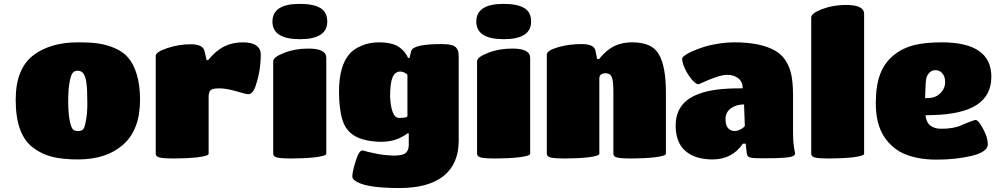

<svg xmlns="http://www.w3.org/2000/svg" viewBox="-20 -805 5080 980"><path d="M377.9 8.8Q300.8 8.8 247.3 -4.4Q193.8 -17.6 150.9 -49.8Q60.1 -115.2 60.1 -295.9Q60.1 -456.1 152.8 -524.9Q239.3 -588.9 377.9 -588.9Q440.9 -588.9 481.9 -583Q522.9 -577.1 564 -560.1Q609.9 -540.5 633.8 -511.2Q662.1 -479 678.5 -423.8Q694.8 -368.7 694.8 -295.9Q694.8 -143.1 608.9 -66.9Q523.9 8.8 377.9 8.8ZM404.8 -431.2Q394 -443.4 378.7 -444.1Q363.3 -444.8 354 -436Q343.8 -428.7 335.9 -389.9Q328.1 -351.1 328.1 -289.1Q328.1 -227.1 335.9 -188.7Q343.8 -150.4 354 -143.1Q362.3 -136.2 377.9 -136.2Q395.5 -136.2 403.8 -144.5Q412.1 -152.8 418 -186Q425.8 -224.1 425.8 -275.9Q425.8 -353 420.9 -384.8Q416 -416.5 404.8 -431.2Z M1044.9 -311V-20Q1044.9 -9.3 987.8 -2Q932.1 3.9 870.6 3.9Q813 3.9 793.9 -1.2Q774.9 -6.3 774.9 -20V-520Q774.9 -539.6 833 -559.1Q892.1 -579.1 953.6 -579.1Q1016.6 -579.1 1023.9 -543.9L1034.7 -498H1042Q1082.5 -547.4 1125 -568.1Q1167.5 -588.9 1218.8 -588.9Q1265.6 -588.9 1288.3 -572.5Q1311 -556.2 1311 -527.8Q1311 -446.3 1286.6 -372.1Q1272 -324.2 1246.6 -324.2Q1236.8 -324.2 1187 -338.9Q1135.7 -354 1099.6 -354Q1065.4 -354 1055.2 -344.7Q1044.9 -335.4 1044.9 -311Z M1645.5 -509.8V-20Q1645.5 -9.3 1587.4 -2Q1530.3 3.9 1469.7 3.9Q1412.1 3.9 1393.3 -1.2Q1374.5 -6.3 1374.5 -20V-492.2Q1374.5 -513.7 1430.7 -535.2Q1485.8 -557.1 1554.7 -557.1Q1645.5 -557.1 1645.5 -509.8ZM1509.8 -785.2Q1579.1 -785.2 1614.7 -764.4Q1650.4 -743.7 1650.4 -694.8Q1650.4 -605 1510.7 -605Q1370.6 -605 1370.6 -694.8Q1370.6 -785.2 1509.8 -785.2Z M2066.4 -65.9V-124H2058.6Q2054.7 -118.7 2033.9 -107.4Q2013.2 -96.2 1994.6 -90.8Q1963.9 -81.1 1918.5 -81.1Q1837.9 -84 1791.7 -110.6Q1745.6 -137.2 1728.5 -190.9Q1710.4 -248.5 1710.4 -337.9Q1710.4 -467.3 1763.2 -528.8Q1784.7 -554.7 1825.7 -571.8Q1866.7 -588.9 1912.6 -588.9Q1988.8 -588.9 2023.4 -560.1Q2046.9 -541 2057.6 -520L2062.5 -509.8H2070.3L2078.6 -543.9Q2087.4 -580.1 2234.4 -580.1Q2296.4 -580.1 2309.6 -560.1Q2317.4 -550.8 2319.3 -540Q2321.3 -529.3 2321.3 -505.9V-86.9Q2321.3 31.2 2244.4 93Q2167.5 154.8 2018.6 154.8Q1858.9 154.8 1803.2 124Q1778.3 111.3 1778.3 95.2Q1778.3 72.3 1795.4 17.1Q1812.5 -37.1 1829.6 -37.1Q1833 -37.1 1858.4 -29.8Q1904.8 -18.1 1945.8 -13.7Q1986.8 -9.3 2012.7 -12Q2038.6 -14.6 2049.3 -22.9Q2066.4 -36.1 2066.4 -65.9ZM2023.4 -439.9Q1996.6 -439.9 1983.9 -410.9Q1971.2 -381.8 1971.2 -314Q1972.7 -262.7 1984.4 -232.9Q1996.1 -203.1 2016.6 -203.1Q2059.6 -203.1 2059.6 -212.9V-423.8Q2041 -439.9 2023.4 -439.9Z M2686 -509.8V-20Q2686 -9.3 2627.9 -2Q2570.8 3.9 2510.3 3.9Q2452.6 3.9 2433.8 -1.2Q2415 -6.3 2415 -20V-492.2Q2415 -513.7 2471.2 -535.2Q2526.4 -557.1 2595.2 -557.1Q2686 -557.1 2686 -509.8ZM2550.3 -785.2Q2619.6 -785.2 2655.3 -764.4Q2690.9 -743.7 2690.9 -694.8Q2690.9 -605 2551.3 -605Q2411.1 -605 2411.1 -694.8Q2411.1 -785.2 2550.3 -785.2Z M3378.9 -332V-20Q3378.9 -9.3 3321.8 -2Q3264.6 3.9 3204.1 3.9Q3146.5 3.9 3128.7 -1.2Q3110.8 -6.3 3110.8 -20V-336.9Q3110.8 -394.5 3102.1 -412.1Q3095.2 -429.7 3073.7 -431.2Q3039.1 -431.2 3039.1 -404.8V-20Q3039.1 -9.3 2982.9 -2Q2927.2 3.9 2866.7 3.9Q2809.1 3.9 2790 -1.2Q2771 -6.3 2771 -20V-526.9Q2771 -546.9 2828.1 -564Q2884.3 -580.1 2947.8 -580.1Q3011.7 -580.1 3019 -547.9L3027.8 -503.9H3038.1Q3087.9 -565.4 3143.1 -580.1Q3171.4 -588.9 3207 -588.9Q3308.6 -588.9 3342.8 -527.8Q3378.9 -467.3 3378.9 -332Z M3616.7 8.8Q3528.8 8.8 3478.8 -34.2Q3428.7 -77.1 3428.7 -165Q3428.7 -207 3443.8 -239.3Q3459 -271.5 3486.1 -293Q3513.2 -314.5 3554 -328.4Q3594.7 -342.3 3643.3 -348.1Q3691.9 -354 3752.9 -354H3771Q3771 -387.7 3748.3 -405.3Q3725.6 -422.9 3692.9 -422.9Q3668 -422.9 3633.5 -410.9Q3599.1 -398.9 3573.5 -387Q3547.9 -375 3544.9 -375Q3532.2 -375 3512.5 -397.7Q3492.7 -420.4 3477.3 -451.9Q3461.9 -483.4 3461.9 -505.9Q3461.9 -512.2 3475.3 -522.2Q3488.8 -532.2 3514.6 -543.7Q3540.5 -555.2 3572.8 -565.4Q3605 -575.7 3647.5 -582.3Q3689.9 -588.9 3731.9 -588.9Q3793.5 -588.9 3848.1 -578.1Q3900.9 -566.9 3936 -546.6Q3971.2 -526.4 3991.2 -494.1Q4011.2 -461.9 4019.3 -421.9Q4027.3 -381.8 4027.8 -325.2V-129.9Q4027.8 -101.6 4029.8 -77.1Q4031.2 -64 4033.2 -50.5Q4035.2 -37.1 4036.6 -29.8Q4038.1 -22.5 4038.1 -21Q4038.1 -12.7 4024.9 -7.3Q4011.7 -2 3983.6 0Q3955.6 2 3935.8 2.4Q3916 2.9 3879.9 2.9Q3835.9 2.9 3820.6 1.2Q3805.2 -0.5 3798.8 -6.1Q3792.5 -11.7 3791 -27.8L3786.1 -71.8H3772Q3716.8 8.8 3616.7 8.8ZM3781.7 -162.1 3777.8 -272Q3737.8 -272 3710.4 -252Q3683.1 -231.9 3683.1 -196.8Q3683.1 -166 3696 -151.1Q3709 -136.2 3731 -136.2Q3741.7 -136.2 3754.4 -142.1Q3767.1 -147.9 3774.4 -154.1Q3781.7 -160.2 3781.7 -162.1Z M4390.6 -733.9V-20Q4390.6 -9.3 4333.5 -2Q4276.4 3.9 4215.3 3.9Q4157.7 3.9 4139.2 -1.2Q4120.6 -6.3 4120.6 -20V-715.8Q4120.6 -737.3 4176.8 -758.8Q4233.4 -779.8 4298.3 -779.8Q4390.6 -779.8 4390.6 -733.9Z M4804.2 -386.2Q4804.2 -414.1 4789.8 -430.9Q4775.4 -447.8 4752.9 -446.8Q4735.8 -446.3 4723.9 -434.1Q4711.9 -421.9 4708 -404.8Q4704.1 -386.7 4703.1 -339.8L4702.1 -304.2H4711.9Q4754.9 -304.2 4779.5 -328.9Q4804.2 -353.5 4804.2 -386.2ZM4743.2 -217.8 4704.1 -216.8Q4707 -181.2 4728.8 -164.1Q4750.5 -147 4786.1 -147.9Q4850.1 -147.9 4890.1 -167Q4908.2 -175.3 4932.1 -184.1Q4956.1 -192.9 4959 -192.9Q4974.1 -192.9 4998 -147Q5022 -104 5022 -67.9Q5020.5 -29.3 4940.9 -9.8Q4859.4 9.8 4760.3 9.8Q4645.5 9.8 4570.3 -32.2Q4483.4 -85.9 4460 -186Q4450.2 -227.1 4450.2 -277.8Q4450.2 -368.7 4473.1 -428.2Q4496.1 -487.8 4544.9 -525.9Q4589.4 -561 4646.7 -575Q4704.1 -588.9 4787.1 -588.9Q5040 -588.9 5040 -413.1Q5040 -318.4 4966.1 -270Q4892.1 -221.7 4743.2 -217.8Z"/></svg>

Font: GGS TheRock Black
Style: Regular
Weight: 900
Designer: Rodrigo Fuenzalida (2012); Goodgame Studios (2014)
Foundry: Rodrigo Fuenzalida,2012;  GGS,2014
Version: Version 1.002 | FøM Mod